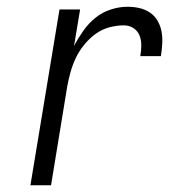

<svg xmlns="http://www.w3.org/2000/svg" viewBox="-20 -548 540 568"><path d="M70 0 156 -520H217L199 -412Q211 -435 226.5 -457Q242 -479 262.5 -495.5Q283 -512 308 -520Q333 -528 357 -528Q376 -528 393 -524Q410 -520 424 -510.5Q438 -501 446.5 -486Q455 -471 458 -454Q461 -437 460 -419Q459 -401 456 -382H395Q398 -398 398 -414Q398 -430 392.5 -443.5Q387 -457 374.5 -465Q362 -473 346 -473Q325 -473 303 -467Q281 -461 262.5 -447.5Q244 -434 229 -415.5Q214 -397 204.5 -377Q195 -357 189 -336Q183 -315 179 -293L131 0Z"/></svg>

Font: Iosevka Light Oblique
Style: Regular
Weight: 300
Italic angle: -9°
Monospace: yes
Designer: Belleve Invis
Foundry: Belleve Invis
Version: Version 32.5.0; ttfautohint (v1.8.4)